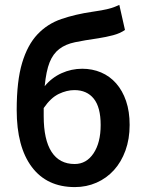

<svg xmlns="http://www.w3.org/2000/svg" viewBox="-20 -750 593 782"><path d="M285 12Q171 12 109.5 -70Q48 -152 48 -302Q48 -420 70 -493.5Q92 -567 132.5 -610Q173 -653 230 -672.5Q287 -692 356 -702Q378 -705 393.5 -708Q409 -711 421.5 -714Q434 -717 444.5 -721Q455 -725 466 -730L489 -628Q469 -614 440.5 -606.5Q412 -599 380 -594Q324 -586 285.5 -578Q247 -570 221.5 -550.5Q196 -531 182 -496Q168 -461 162 -399Q191 -434 231 -452Q271 -470 315 -470Q356 -470 391.5 -455Q427 -440 453 -410.5Q479 -381 493.5 -338.5Q508 -296 508 -241Q508 -184 491 -137Q474 -90 444 -57Q414 -24 373 -6Q332 12 285 12ZM284 -82Q332 -82 361 -125.5Q390 -169 390 -241Q390 -313 362 -348Q334 -383 283 -383Q252 -383 219.5 -367.5Q187 -352 158 -310V-277Q158 -181 190 -131.5Q222 -82 284 -82Z"/></svg>

Font: CV Source Sans Light
Style: Bold
Weight: 600
Designer: Paul D. Hunt
Foundry: Adobe Systems Incorporated
Version: Version 3.001